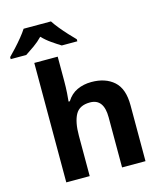

<svg xmlns="http://www.w3.org/2000/svg" viewBox="-195 -1080 991 1180"><g transform="rotate(-15 300.5 -490.0)"><path d="M227 -760V-605Q227 -565 224.5 -528Q222 -491 220 -476H228Q254 -518 295 -537Q336 -556 386 -556Q475 -556 528.5 -508.5Q582 -461 582 -356V0H433V-319Q433 -437 345 -437Q278 -437 252.5 -390.5Q227 -344 227 -257V0H78V-760ZM243 -980Q257 -958 279.5 -930.5Q302 -903 326 -877Q350 -851 368 -833V-820H269Q243 -836 212 -857.5Q181 -879 155 -906Q129 -879 99 -858Q69 -837 43 -820H-56V-833Q-37 -852 -13.5 -877.5Q10 -903 32.5 -930.5Q55 -958 69 -980Z"/></g></svg>

Font: Noto IKEA Latin
Style: Bold
Weight: 700
Designer: Monotype Design Team
Foundry: Monotype Imaging Inc.
Version: Version 1.0